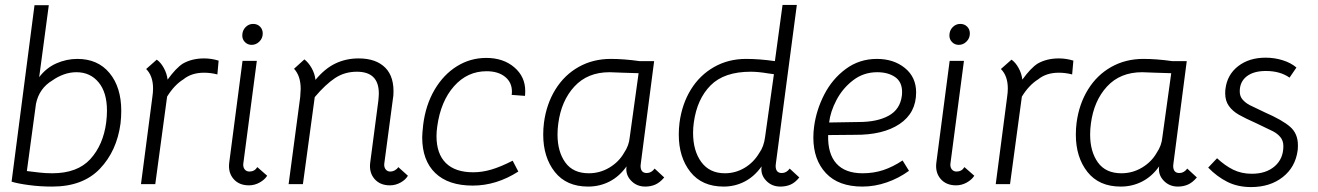

<svg xmlns="http://www.w3.org/2000/svg" viewBox="-20 -747 5348 779"><path d="M98 4Q52 -2 27 -10L120 -726H178L139 -434Q168 -472 209 -490Q250 -508 294 -508Q377 -508 424.5 -450.5Q472 -393 472 -297Q472 -273 469 -246Q454 -134 385 -62Q316 10 192 10Q142 10 98 4ZM411 -251Q414 -277 414 -298Q414 -372 380 -413Q346 -454 290 -454Q264 -454 239 -445Q214 -436 193 -421Q139 -389 126 -326L89 -53L139 -47Q163 -44 192 -44Q294 -44 346.5 -101.5Q399 -159 411 -251Z M867 -501 862 -445Q835 -452 808 -452Q757 -452 724 -425Q687 -402 658 -355L610 0H552L598 -352Q601 -372 601 -388Q601 -439 573 -467L616 -505Q632 -494 644.5 -471.5Q657 -449 660 -424Q694 -471 722 -489Q759 -510 808 -510Q838 -510 867 -501Z M992 -51Q1013 -51 1024 -69L1064 -34Q1054 -18 1033.5 -6.5Q1013 5 990 5Q950 5 927.5 -21Q905 -47 910 -87L964 -500H1022L967 -82Q966 -68 973 -59.5Q980 -51 992 -51ZM963 -603Q963 -623 976 -636.5Q989 -650 1007 -650Q1024 -650 1035 -639Q1046 -628 1046 -611Q1046 -592 1032.5 -578.5Q1019 -565 1001 -565Q985 -565 974 -576Q963 -587 963 -603Z M1635 -34Q1626 -18 1605.5 -6.5Q1585 5 1562 5Q1522 5 1499.5 -21Q1477 -47 1482 -87L1515 -338Q1517 -358 1517 -368Q1517 -456 1428 -456Q1378 -456 1339 -430Q1300 -404 1257 -353L1209 0H1151L1198 -353Q1200 -377 1200 -386Q1200 -439 1173 -468L1215 -506Q1231 -494 1244 -471.5Q1257 -449 1260 -423Q1298 -469 1341 -489.5Q1384 -510 1435 -510Q1506 -510 1543.5 -472Q1581 -434 1576 -360L1539 -82Q1538 -68 1545 -59.5Q1552 -51 1563 -51Q1573 -51 1582 -56Q1591 -61 1596 -69Z M1693 -190Q1693 -205 1697 -241Q1707 -321 1743 -382.5Q1779 -444 1833.5 -478Q1888 -512 1953 -512Q2022 -512 2066.5 -474Q2111 -436 2111 -378Q2111 -365 2110 -358L2056 -362Q2057 -367 2057 -376Q2057 -413 2029 -435.5Q2001 -458 1954 -458Q1876 -458 1822 -397Q1768 -336 1754 -234Q1751 -213 1751 -195Q1751 -123 1789 -85.5Q1827 -48 1900 -48Q1936 -48 1973.5 -59Q2011 -70 2060 -95L2083 -51Q1994 6 1898 6Q1799 6 1746 -45Q1693 -96 1693 -190Z M2184 -201Q2184 -225 2187 -249Q2197 -325 2233.5 -384Q2270 -443 2328 -475.5Q2386 -508 2458 -508Q2512 -508 2575 -499H2634L2580 -84Q2579 -80 2579 -74Q2579 -45 2604 -45Q2623 -45 2636 -63L2675 -27Q2657 -6 2638.5 2Q2620 10 2598 10Q2563 10 2540 -14.5Q2517 -39 2522 -72Q2493 -31 2453 -10.5Q2413 10 2366 10Q2278 10 2231 -49.5Q2184 -109 2184 -201ZM2512 -127Q2532 -156 2535 -190L2571 -450L2507 -452L2453 -454Q2364 -454 2310.5 -396Q2257 -338 2245 -245Q2242 -223 2242 -201Q2242 -132 2273.5 -88Q2305 -44 2369 -44Q2414 -44 2452.5 -67Q2491 -90 2512 -127Z M2734 -201Q2734 -225 2737 -249Q2747 -325 2783 -383.5Q2819 -442 2877 -475Q2935 -508 3007 -508Q3061 -508 3124 -499L3155 -727H3213L3128 -84Q3127 -80 3127 -74Q3127 -45 3152 -45Q3171 -45 3184 -63L3223 -27Q3206 -6 3187.5 2Q3169 10 3146 10Q3111 10 3088 -14.5Q3065 -39 3070 -72Q3041 -31 3001.5 -10.5Q2962 10 2916 10Q2828 10 2781 -49.5Q2734 -109 2734 -201ZM3061 -127Q3079 -152 3084 -190L3120 -446L3098 -449Q3056 -456 3026 -456Q2918 -456 2863 -400.5Q2808 -345 2795 -250Q2792 -229 2792 -208Q2792 -135 2825.5 -89.5Q2859 -44 2921 -44Q2964 -44 3001 -66Q3038 -88 3061 -127Z M3280 -189Q3280 -211 3283 -233Q3292 -301 3324.5 -364Q3357 -427 3412 -467.5Q3467 -508 3538 -508Q3606 -508 3651.5 -471Q3697 -434 3697 -372Q3697 -289 3630 -244Q3563 -199 3448 -200L3340 -199Q3338 -123 3373.5 -83.5Q3409 -44 3480 -44Q3525 -44 3564 -57Q3603 -70 3642 -96L3668 -54Q3627 -24 3578 -7Q3529 10 3479 10Q3382 10 3331 -44.5Q3280 -99 3280 -189ZM3639 -358Q3640 -363 3640 -374Q3640 -415 3611.5 -434.5Q3583 -454 3539 -454Q3484 -454 3441.5 -421.5Q3399 -389 3374 -341.5Q3349 -294 3344 -250L3465 -252Q3539 -252 3585.5 -277.5Q3632 -303 3639 -358Z M3861 -51Q3882 -51 3893 -69L3933 -34Q3923 -18 3902.5 -6.5Q3882 5 3859 5Q3819 5 3796.5 -21Q3774 -47 3779 -87L3833 -500H3891L3836 -82Q3835 -68 3842 -59.5Q3849 -51 3861 -51ZM3832 -603Q3832 -623 3845 -636.5Q3858 -650 3876 -650Q3893 -650 3904 -639Q3915 -628 3915 -611Q3915 -592 3901.5 -578.5Q3888 -565 3870 -565Q3854 -565 3843 -576Q3832 -587 3832 -603Z M4335 -501 4330 -445Q4303 -452 4276 -452Q4225 -452 4192 -425Q4155 -402 4126 -355L4078 0H4020L4066 -352Q4069 -372 4069 -388Q4069 -439 4041 -467L4084 -505Q4100 -494 4112.5 -471.5Q4125 -449 4128 -424Q4162 -471 4190 -489Q4227 -510 4276 -510Q4306 -510 4335 -501Z M4345 -201Q4345 -225 4348 -249Q4358 -325 4394.5 -384Q4431 -443 4489 -475.5Q4547 -508 4619 -508Q4673 -508 4736 -499H4795L4741 -84Q4740 -80 4740 -74Q4740 -45 4765 -45Q4784 -45 4797 -63L4836 -27Q4818 -6 4799.5 2Q4781 10 4759 10Q4724 10 4701 -14.5Q4678 -39 4683 -72Q4654 -31 4614 -10.5Q4574 10 4527 10Q4439 10 4392 -49.5Q4345 -109 4345 -201ZM4673 -127Q4693 -156 4696 -190L4732 -450L4668 -452L4614 -454Q4525 -454 4471.5 -396Q4418 -338 4406 -245Q4403 -223 4403 -201Q4403 -132 4434.5 -88Q4466 -44 4530 -44Q4575 -44 4613.5 -67Q4652 -90 4673 -127Z M4882 -67 4918 -105Q4950 -75 4983.5 -58.5Q5017 -42 5059 -42Q5117 -42 5152 -72.5Q5187 -103 5187 -154Q5187 -176 5175 -190.5Q5163 -205 5144.5 -214.5Q5126 -224 5077 -247Q5032 -267 5006.5 -281.5Q4981 -296 4966 -317Q4951 -338 4951 -368Q4951 -380 4952 -386Q4959 -444 5003.5 -478.5Q5048 -513 5115 -513Q5151 -513 5184.5 -502.5Q5218 -492 5240 -473L5212 -432Q5174 -459 5116 -459Q5066 -459 5038 -437Q5010 -415 5010 -376Q5010 -356 5022 -342.5Q5034 -329 5050.5 -320.5Q5067 -312 5112 -291Q5183 -260 5214.5 -232.5Q5246 -205 5246 -158Q5246 -144 5245 -137Q5236 -69 5184.5 -28.5Q5133 12 5056 12Q5002 12 4960 -9Q4918 -30 4882 -67Z"/></svg>

Font: Bellota
Style: Italic
Weight: 400
Italic angle: -7.5°
Designer: Kemie Guaida
Foundry: Kemie Guaida
Version: Version 4.001